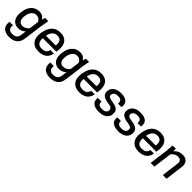

<svg xmlns="http://www.w3.org/2000/svg" viewBox="340 -1993 3656 3656"><g transform="rotate(45 2168.5 -165.0)"><path d="M200 212Q112 212 56.5 170Q1 128 1 40Q1 20 4 0H98Q96 16 96 29Q96 128 200 128Q273 128 303.5 97.5Q334 67 341 3L352 -90Q329 -63 291 -45.5Q253 -28 209 -28Q151 -28 114 -50Q27 -99 27 -230Q27 -277 40 -338Q61 -431 120.5 -486.5Q180 -542 269 -542Q324 -542 360 -518.5Q396 -495 412 -461L431 -530H518L492 -385L440 8Q417 212 200 212ZM229 -116Q312 -116 365 -187L391 -379Q378 -409 348.5 -431.5Q319 -454 274 -454Q221 -454 182.5 -410Q144 -366 134 -298L132 -285Q128 -256 128 -236Q129 -213 131.5 -197.5Q134 -182 144 -165Q169 -116 229 -116Z M796 12Q667 12 612 -67Q572 -119 572 -205Q572 -268 592 -340Q612 -412 658 -467Q725 -542 838 -542Q937 -542 992 -487Q1047 -432 1047 -327Q1047 -293 1042 -259L1037 -227H674L673 -199Q673 -70 798 -70Q866 -70 897.5 -100Q929 -130 933 -170H1029Q1009 -41 891 -3Q850 12 796 12ZM946 -303Q948 -322 948 -339Q948 -460 836 -460Q772 -460 733.5 -417Q695 -374 684 -303Z M1298 212Q1210 212 1154.5 170Q1099 128 1099 40Q1099 20 1102 0H1196Q1194 16 1194 29Q1194 128 1298 128Q1371 128 1401.5 97.5Q1432 67 1439 3L1450 -90Q1427 -63 1389 -45.5Q1351 -28 1307 -28Q1249 -28 1212 -50Q1125 -99 1125 -230Q1125 -277 1138 -338Q1159 -431 1218.5 -486.5Q1278 -542 1367 -542Q1422 -542 1458 -518.5Q1494 -495 1510 -461L1529 -530H1616L1590 -385L1538 8Q1515 212 1298 212ZM1327 -116Q1410 -116 1463 -187L1489 -379Q1476 -409 1446.5 -431.5Q1417 -454 1372 -454Q1319 -454 1280.5 -410Q1242 -366 1232 -298L1230 -285Q1226 -256 1226 -236Q1227 -213 1229.5 -197.5Q1232 -182 1242 -165Q1267 -116 1327 -116Z M1894 12Q1765 12 1710 -67Q1670 -119 1670 -205Q1670 -268 1690 -340Q1710 -412 1756 -467Q1823 -542 1936 -542Q2035 -542 2090 -487Q2145 -432 2145 -327Q2145 -293 2140 -259L2135 -227H1772L1771 -199Q1771 -70 1896 -70Q1964 -70 1995.5 -100Q2027 -130 2031 -170H2127Q2107 -41 1989 -3Q1948 12 1894 12ZM2044 -303Q2046 -322 2046 -339Q2046 -460 1934 -460Q1870 -460 1831.5 -417Q1793 -374 1782 -303Z M2418 12Q2322 12 2269 -24Q2216 -60 2216 -131L2219 -164H2317L2316 -148Q2316 -68 2422 -68Q2472 -68 2505.5 -88.5Q2539 -109 2539 -155Q2539 -191 2515 -207.5Q2491 -224 2429 -231Q2335 -244 2293.5 -277Q2252 -310 2252 -367L2253 -387Q2261 -462 2320 -502Q2379 -542 2468 -542Q2665 -542 2665 -397Q2665 -379 2662 -358H2566Q2568 -370 2568 -381Q2568 -417 2546.5 -439.5Q2525 -462 2468 -462Q2412 -462 2382 -438.5Q2352 -415 2352 -378Q2352 -347 2378 -331Q2404 -315 2463 -309Q2642 -287 2642 -172L2640 -146Q2636 -77 2578 -32.5Q2520 12 2418 12Z M2942 12Q2846 12 2793 -24Q2740 -60 2740 -131L2743 -164H2841L2840 -148Q2840 -68 2946 -68Q2996 -68 3029.5 -88.5Q3063 -109 3063 -155Q3063 -191 3039 -207.5Q3015 -224 2953 -231Q2859 -244 2817.5 -277Q2776 -310 2776 -367L2777 -387Q2785 -462 2844 -502Q2903 -542 2992 -542Q3189 -542 3189 -397Q3189 -379 3186 -358H3090Q3092 -370 3092 -381Q3092 -417 3070.5 -439.5Q3049 -462 2992 -462Q2936 -462 2906 -438.5Q2876 -415 2876 -378Q2876 -347 2902 -331Q2928 -315 2987 -309Q3166 -287 3166 -172L3164 -146Q3160 -77 3102 -32.5Q3044 12 2942 12Z M3490 12Q3361 12 3306 -67Q3266 -119 3266 -205Q3266 -268 3286 -340Q3306 -412 3352 -467Q3419 -542 3532 -542Q3631 -542 3686 -487Q3741 -432 3741 -327Q3741 -293 3736 -259L3731 -227H3368L3367 -199Q3367 -70 3492 -70Q3560 -70 3591.5 -100Q3623 -130 3627 -170H3723Q3703 -41 3585 -3Q3544 12 3490 12ZM3640 -303Q3642 -322 3642 -339Q3642 -460 3530 -460Q3466 -460 3427.5 -417Q3389 -374 3378 -303Z M4232 0H4132Q4179 -360 4179 -370Q4179 -454 4090 -454Q4012 -454 3955 -381L3905 0H3805L3855 -380L3867 -530H3953V-459Q4015 -542 4132 -542Q4204 -542 4243 -500.5Q4282 -459 4282 -392Q4280 -365 4232 0Z"/></g></svg>

Font: Tanohe Sans Medium
Style: Italic
Weight: 500
Designer: Village Type and Design LLC & Cristiano Sobral
Foundry: Cooper Hewitt Smithsonian Design Museum
Version: Version 1.00;September 29, 2021;FontCreator 13.0.0.2655 64-b